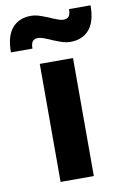

<svg xmlns="http://www.w3.org/2000/svg" viewBox="-149 -782 544 833"><g transform="rotate(-10 123.0 -366.0)"><path d="M49.2 -520H195.6V0H49.2ZM47 -732Q63.4 -732 78.9 -727.4Q94.4 -722.8 115 -714.4Q118.4 -713.6 122.4 -711.6L137.8 -704.6Q149.2 -699.8 162 -695.3Q174.8 -690.8 183.8 -690.8Q200 -690.8 207.7 -700.2Q215.4 -709.6 215.4 -732H310.2Q310.2 -659.8 280.1 -625.3Q250 -590.8 197.8 -590.8Q181.4 -590.8 165.9 -595.4Q150.4 -600 129.8 -608.4Q126.4 -609.2 122.4 -611.2L107 -618.2Q95.6 -623 82.8 -627.5Q70 -632 61 -632Q44.8 -632 37.1 -622.6Q29.4 -613.2 29.4 -590.8H-65.4Q-65.4 -663 -35.3 -697.5Q-5.2 -732 47 -732Z"/></g></svg>

Font: Aspekta Variable
Style: Regular
Weight: 400
Designer: Ivo Dolenc
Version: Version 2.100